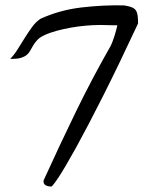

<svg xmlns="http://www.w3.org/2000/svg" viewBox="-20 -704 565 726"><path d="M144.5 -19.5Q144.5 -21.5 145.5 -22.5Q145.5 -24.4 146.5 -25.4Q205.1 -154.3 266.6 -280.8Q328.1 -407.2 399.4 -532.2Q401.4 -536.1 405.3 -546.4Q409.2 -556.6 413.1 -568.8Q417 -581.1 419.9 -592.3Q422.9 -603.5 423.8 -608.4Q419.9 -608.4 410.2 -608.4Q400.4 -608.4 389.2 -608.9Q377.9 -609.4 367.7 -609.4Q357.4 -609.4 353.5 -609.4Q331.1 -609.4 303.7 -606.9Q276.4 -604.5 248.5 -599.6Q220.7 -594.7 193.8 -587.4Q167 -580.1 146.5 -570.3Q129.9 -562.5 120.6 -552.2Q111.3 -542 105.5 -532.2Q99.6 -522.5 94.7 -513.2Q89.8 -503.9 82 -497.1Q74.2 -490.2 61 -485.8Q47.9 -481.4 25.4 -481.4H18.6Q33.2 -496.1 46.4 -517.1Q59.6 -538.1 73.2 -560.1Q86.9 -582 101.1 -601.6Q115.2 -621.1 132.8 -632.8Q205.1 -666 288.1 -675.8Q371.1 -685.5 449.2 -683.6Q467.8 -680.7 478.5 -676.3Q489.3 -671.9 494.1 -664.1Q499 -656.2 500.5 -644.5Q502 -632.8 502 -615.2Q429.7 -460 370.1 -341.8Q310.5 -223.6 267.1 -145Q223.6 -66.4 198.7 -29.3Q173.8 7.8 170.9 1Q161.1 1 152.8 -3.4Q144.5 -7.8 144.5 -18.6Z"/></svg>

Font: La Belle Aurore
Style: Regular
Weight: 400
Version: Version 1.001 2001